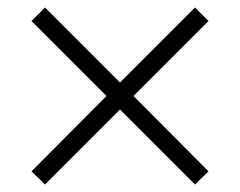

<svg xmlns="http://www.w3.org/2000/svg" viewBox="-20 -543 640 512"><path d="M536 -487 336 -287 536 -86 500 -51 300 -251 100 -51 64 -86 264 -287 64 -487 100 -523 300 -323 500 -523Z"/></svg>

Font: Muli Light
Style: Regular
Weight: 300
Designer: Vernon Adams
Foundry: Vernon Adams
Version: Version 2.100